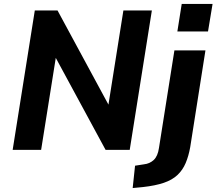

<svg xmlns="http://www.w3.org/2000/svg" viewBox="-20 -758 1095 971"><path d="M44 0 156 -705H271L530 -226H528L604 -705H748L636 0H514L259 -471H263L188 0ZM877 -599 899 -738H1055L1032 -599ZM651 193 663 80 708 73Q737 70 757.5 51Q778 32 784 -10L862 -503H1019L942 -14Q934 31 919 66.5Q904 102 877.5 127Q851 152 808.5 166.5Q766 181 703 188Z"/></svg>

Font: Nunito Sans 7pt SemiCondensed ExtraBold
Style: Italic
Weight: 800
Width: 4
Italic angle: -9°
Designer: Vernon Adams
Foundry: Vernon Adams
Version: Version 3.101;gftools[0.9.27]